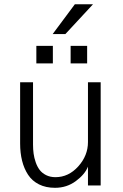

<svg xmlns="http://www.w3.org/2000/svg" viewBox="-20 -877 582 908"><path d="M229 -715.8 334 -856.9H419.9L289.1 -715.8ZM151.9 -577.1V-660.2H230V-577.1ZM314 -577.1V-660.2H392.1V-577.1ZM240.2 11.2Q196.8 11.2 164.3 -5.1Q131.8 -21.5 112.8 -50.5Q93.8 -79.6 84.5 -116.7Q75.2 -153.8 75.2 -198.2V-487.8H136.2V-192.9Q136.2 -170.9 138.9 -150.6Q141.6 -130.4 148.9 -109.4Q156.2 -88.4 167.5 -73.5Q178.7 -58.6 198 -48.8Q217.3 -39.1 242.2 -39.1Q304.2 -39.1 350.1 -90.1Q396 -141.1 396 -205.1V-487.8H456.1V0H396V-88.9Q381.8 -52.7 338.9 -20.8Q295.9 11.2 240.2 11.2Z"/></svg>

Font: HK Grotesk Light
Style: Regular
Weight: 300
Designer: Alfredo Marco Pradil and Stefan Peev
Foundry: Hanken Design Co.
Version: Version 1.045;PS 001.045;hotconv 1.0.88;makeotf.lib2.5.64775